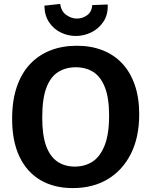

<svg xmlns="http://www.w3.org/2000/svg" viewBox="-20 -950 772 982"><path d="M352 12Q257 12 187.5 -28.5Q118 -69 80 -148Q42 -227 42 -343Q42 -436 66 -506Q90 -576 134 -622.5Q178 -669 238.5 -692.5Q299 -716 373 -716Q446 -716 504.5 -693Q563 -670 604.5 -626Q646 -582 669 -516.5Q692 -451 692 -365Q692 -248 649.5 -163.5Q607 -79 531 -33.5Q455 12 352 12ZM363 -98Q413 -98 452 -122.5Q491 -147 514.5 -204.5Q538 -262 538 -359Q538 -449 516.5 -503.5Q495 -558 457 -582Q419 -606 367 -606Q317 -606 278 -582Q239 -558 217.5 -502Q196 -446 196 -348Q196 -258 216 -203.5Q236 -149 273.5 -123.5Q311 -98 363 -98ZM368 -766Q328 -766 291.5 -783.5Q255 -801 231.5 -835.5Q208 -870 207 -921L288 -930Q293 -892 319 -873.5Q345 -855 373 -855Q402 -855 425.5 -872Q449 -889 452 -924L531 -927Q533 -875 509 -839Q485 -803 447 -784.5Q409 -766 368 -766Z"/></svg>

Font: Bitter Thin
Style: Bold
Weight: 700
Version: Version 3.021